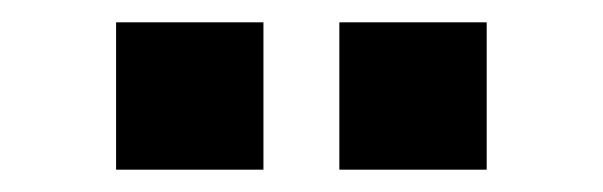

<svg xmlns="http://www.w3.org/2000/svg" viewBox="-20 -756 540 172"><path d="M284 -604V-736H416V-604ZM84 -604V-736H216V-604Z"/></svg>

Font: Iosevka SS04 Extrabold
Style: Regular
Weight: 800
Monospace: yes
Designer: Belleve Invis
Foundry: Belleve Invis
Version: Version 19.0.0; ttfautohint (v1.8.4)